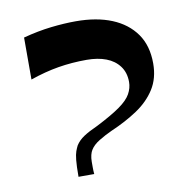

<svg xmlns="http://www.w3.org/2000/svg" viewBox="-63 -563 621 626"><g transform="rotate(-10 247.5 -250.5)"><path d="M148 0Q148 -36 150 -55Q152 -74 155.5 -83.5Q159 -93 163 -101Q173 -117 190.5 -128.5Q208 -140 237 -153Q288 -179 315.5 -198.5Q343 -218 353.5 -237Q364 -256 364 -276Q364 -307 348 -328.5Q332 -350 304.5 -360.5Q277 -371 240 -371Q191 -371 146 -363.5Q101 -356 52 -339V-478Q101 -491 145 -496Q189 -501 227 -501Q296 -501 346 -480.5Q396 -460 424 -420.5Q452 -381 452 -322Q452 -273 429.5 -237.5Q407 -202 368 -176Q329 -150 280 -129Q258 -119 237.5 -106.5Q217 -94 208 -79Q204 -73 201.5 -63Q199 -53 199 -41Q199 -32 199 -21.5Q199 -11 200 0Z"/></g></svg>

Font: Ojuju SemiBold
Style: Regular
Weight: 600
Designer: Chisaokwu Joboson, Mirko Velimirovic
Foundry: Udi Foundry
Version: Version 1.000